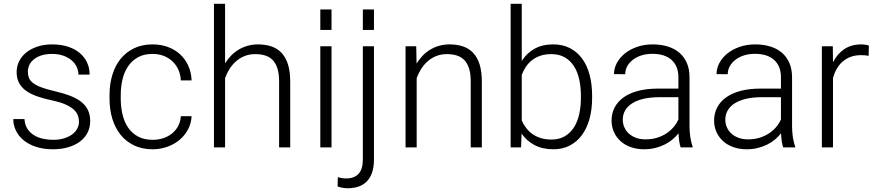

<svg xmlns="http://www.w3.org/2000/svg" viewBox="-20 -770 4574 1003"><path d="M392.6 -134.3Q392.6 -150.4 387 -166.5Q381.3 -182.6 366 -197Q350.6 -211.4 323 -223.9Q295.4 -236.3 251.5 -245.6Q207.5 -254.9 173.1 -267.1Q138.7 -279.3 115 -296.6Q91.3 -314 79.1 -337.9Q66.9 -361.8 66.9 -394Q66.9 -423.3 79.8 -449.7Q92.8 -476.1 116.9 -495.6Q141.1 -515.1 175.5 -526.6Q210 -538.1 252.9 -538.1Q298.8 -538.1 335.2 -526.1Q371.6 -514.2 396.7 -492.9Q421.9 -471.7 435.1 -442.9Q448.2 -414.1 448.2 -380.4H389.6Q389.6 -400.9 380.6 -420.4Q371.6 -439.9 354.2 -454.8Q336.9 -469.7 311.3 -479Q285.6 -488.3 252.9 -488.3Q218.8 -488.3 194.6 -480Q170.4 -471.7 155 -458.5Q139.6 -445.3 132.6 -429Q125.5 -412.6 125.5 -396Q125.5 -378.4 130.9 -364Q136.2 -349.6 151.6 -337.2Q167 -324.7 194.6 -314.2Q222.2 -303.7 266.6 -293.5Q314.5 -282.2 349.1 -268.6Q383.8 -254.9 406.5 -236.1Q429.2 -217.3 440.2 -193.1Q451.2 -168.9 451.2 -137.2Q451.2 -104.5 437.5 -77.4Q423.8 -50.3 398.4 -31Q373 -11.7 336.9 -1Q300.8 9.8 256.3 9.8Q206.1 9.8 167.5 -3.2Q128.9 -16.1 102.5 -38.1Q76.2 -60.1 62.7 -88.6Q49.3 -117.2 49.3 -147.9H107.9Q109.9 -116.7 124 -95.9Q138.2 -75.2 159.2 -62.7Q180.2 -50.3 205.8 -44.9Q231.4 -39.6 256.3 -39.6Q289.6 -39.6 314.9 -47.4Q340.3 -55.2 357.7 -68.4Q375 -81.5 383.8 -98.6Q392.6 -115.7 392.6 -134.3Z M777.8 -39.6Q805.7 -39.6 831.3 -47.6Q856.9 -55.7 877 -71.3Q897 -86.9 909.9 -109.9Q922.9 -132.8 924.8 -163.1H981Q979 -125.5 962.2 -93.8Q945.3 -62 917.7 -39.1Q890.1 -16.1 854 -3.2Q817.9 9.8 777.8 9.8Q722.2 9.8 680.2 -10.5Q638.2 -30.8 609.6 -66.4Q581.1 -102.1 566.7 -150.1Q552.2 -198.2 552.2 -253.9V-274.4Q552.2 -330.1 566.7 -378.2Q581.1 -426.3 609.4 -461.7Q637.7 -497.1 679.9 -517.6Q722.2 -538.1 777.3 -538.1Q819.8 -538.1 856.2 -524.9Q892.6 -511.7 919.7 -487.3Q946.8 -462.9 962.9 -428Q979 -393.1 981 -350.1H924.8Q922.9 -382.3 910.9 -407.7Q898.9 -433.1 879.2 -451.2Q859.4 -469.2 833.3 -478.8Q807.1 -488.3 777.3 -488.3Q731.9 -488.3 700.4 -470.7Q668.9 -453.1 648.9 -423.3Q628.9 -393.6 619.9 -355Q610.8 -316.4 610.8 -274.4V-253.9Q610.8 -211.4 619.9 -172.6Q628.9 -133.8 648.7 -104.2Q668.5 -74.7 700.4 -57.1Q732.4 -39.6 777.8 -39.6Z M1155.8 -439Q1169.4 -461.4 1187.5 -479.7Q1205.6 -498 1227.3 -511Q1249 -523.9 1274.2 -531Q1299.3 -538.1 1327.6 -538.1Q1367.2 -538.1 1398.4 -527.3Q1429.7 -516.6 1451.4 -493.2Q1473.1 -469.7 1484.6 -432.9Q1496.1 -396 1496.1 -343.8V0H1438V-344.2Q1438 -385.3 1429.2 -412.6Q1420.4 -439.9 1404.3 -456.5Q1388.2 -473.1 1365 -480.2Q1341.8 -487.3 1313.5 -487.3Q1282.2 -487.3 1256.8 -476.8Q1231.4 -466.3 1211.9 -448.7Q1192.4 -431.2 1178.2 -408.4Q1164.1 -385.7 1155.8 -361.8V0H1097.7V-750H1155.8Z M1711.9 -613.8H1653.3V-720.7H1711.9ZM1711.9 0H1653.3V-528.3H1711.9Z M1933.6 -613.8H1875.5V-720.7H1933.6ZM1933.6 -528.3V63Q1933.6 136.7 1898.7 175Q1863.8 213.4 1794.9 213.4Q1782.7 213.4 1769 210.9Q1755.4 208.5 1743.7 204.1L1744.6 155.8Q1752.9 158.2 1765.1 160.2Q1777.3 162.1 1788.6 162.1Q1831.1 162.1 1853.3 137.7Q1875.5 113.3 1875.5 63V-528.3Z M2154.3 -528.3 2156.2 -438Q2169.9 -460.4 2187.7 -479Q2205.6 -497.6 2227.5 -510.7Q2249.5 -523.9 2274.9 -531Q2300.3 -538.1 2328.6 -538.1Q2368.2 -538.1 2399.4 -527.3Q2430.7 -516.6 2452.4 -493.2Q2474.1 -469.7 2485.6 -432.9Q2497.1 -396 2497.1 -343.8V0H2439V-344.2Q2439 -385.3 2430.2 -412.6Q2421.4 -439.9 2405.3 -456.5Q2389.2 -473.1 2366 -480.2Q2342.8 -487.3 2314.5 -487.3Q2283.2 -487.3 2257.8 -476.8Q2232.4 -466.3 2212.9 -448.7Q2193.4 -431.2 2179.2 -408.4Q2165 -385.7 2156.7 -361.8V0H2098.6V-528.3Z M3073.2 -258.8Q3073.2 -199.2 3059.8 -149.9Q3046.4 -100.6 3020.5 -65.2Q2994.6 -29.8 2957 -10Q2919.4 9.8 2871.6 9.8Q2813.5 9.8 2772.2 -12.2Q2731 -34.2 2704.6 -72.3L2702.1 0H2647.5V-750H2705.6V-451.7Q2731.9 -492.7 2772.5 -515.4Q2813 -538.1 2870.6 -538.1Q2918.9 -538.1 2956.5 -519Q2994.1 -500 3020.3 -464.8Q3046.4 -429.7 3059.8 -380.1Q3073.2 -330.6 3073.2 -269ZM3014.6 -269Q3014.6 -314.9 3005.9 -355Q2997.1 -395 2978.3 -424.3Q2959.5 -453.6 2930.2 -470.5Q2900.9 -487.3 2859.9 -487.3Q2826.7 -487.3 2801.3 -478.3Q2775.9 -469.2 2757.3 -454.1Q2738.8 -439 2726.1 -419.4Q2713.4 -399.9 2705.6 -378.9V-140.6Q2714.8 -119.6 2728.8 -101.3Q2742.7 -83 2761.7 -69.6Q2780.8 -56.2 2805.4 -48.6Q2830.1 -41 2860.8 -41Q2900.4 -41 2929.4 -57.6Q2958.5 -74.2 2977.5 -103.5Q2996.6 -132.8 3005.6 -172.6Q3014.6 -212.4 3014.6 -258.8Z M3535.6 0Q3530.8 -13.7 3528.1 -33.4Q3525.4 -53.2 3524.4 -73.7Q3511.2 -56.6 3493.2 -41.5Q3475.1 -26.4 3452.6 -15.1Q3430.2 -3.9 3403.3 2.9Q3376.5 9.8 3345.2 9.8Q3306.6 9.8 3275.1 -1.5Q3243.7 -12.7 3221.4 -33Q3199.2 -53.2 3187 -80.6Q3174.8 -107.9 3174.8 -140.1Q3174.8 -178.7 3191.4 -209.7Q3208 -240.7 3239.3 -262.5Q3270.5 -284.2 3315.2 -295.7Q3359.9 -307.1 3415.5 -307.1H3523.9V-367.2Q3523.9 -423.8 3489 -456.3Q3454.1 -488.8 3387.2 -488.8Q3356.4 -488.8 3330.6 -480.5Q3304.7 -472.2 3285.9 -457.5Q3267.1 -442.9 3256.6 -423.6Q3246.1 -404.3 3246.1 -382.3L3187.5 -382.8Q3187.5 -412.6 3202.1 -440.4Q3216.8 -468.3 3243.4 -490Q3270 -511.7 3307.4 -524.9Q3344.7 -538.1 3390.1 -538.1Q3432.1 -538.1 3467.5 -527.3Q3502.9 -516.6 3528.3 -495.1Q3553.7 -473.6 3567.9 -441.4Q3582 -409.2 3582 -366.2V-110.4Q3582 -96.7 3583 -82Q3584 -67.4 3586.2 -53.7Q3588.4 -40 3591.3 -27.6Q3594.2 -15.1 3598.1 -5.9V0ZM3352.1 -42Q3383.8 -42 3410.9 -50Q3438 -58.1 3460 -72.3Q3481.9 -86.4 3498 -105.2Q3514.2 -124 3523.9 -146V-262.2H3423.8Q3378.9 -262.2 3343.5 -254.2Q3308.1 -246.1 3283.7 -231Q3259.3 -215.8 3246.3 -194.1Q3233.4 -172.4 3233.4 -145Q3233.4 -123.5 3241.7 -104.7Q3250 -85.9 3265.4 -72Q3280.8 -58.1 3302.7 -50Q3324.7 -42 3352.1 -42Z M4071.3 0Q4066.4 -13.7 4063.7 -33.4Q4061 -53.2 4060.1 -73.7Q4046.9 -56.6 4028.8 -41.5Q4010.7 -26.4 3988.3 -15.1Q3965.8 -3.9 3939 2.9Q3912.1 9.8 3880.9 9.8Q3842.3 9.8 3810.8 -1.5Q3779.3 -12.7 3757.1 -33Q3734.9 -53.2 3722.7 -80.6Q3710.4 -107.9 3710.4 -140.1Q3710.4 -178.7 3727.1 -209.7Q3743.7 -240.7 3774.9 -262.5Q3806.2 -284.2 3850.8 -295.7Q3895.5 -307.1 3951.2 -307.1H4059.6V-367.2Q4059.6 -423.8 4024.7 -456.3Q3989.7 -488.8 3922.9 -488.8Q3892.1 -488.8 3866.2 -480.5Q3840.3 -472.2 3821.5 -457.5Q3802.7 -442.9 3792.2 -423.6Q3781.7 -404.3 3781.7 -382.3L3723.1 -382.8Q3723.1 -412.6 3737.8 -440.4Q3752.4 -468.3 3779.1 -490Q3805.7 -511.7 3843 -524.9Q3880.4 -538.1 3925.8 -538.1Q3967.8 -538.1 4003.2 -527.3Q4038.6 -516.6 4064 -495.1Q4089.4 -473.6 4103.5 -441.4Q4117.7 -409.2 4117.7 -366.2V-110.4Q4117.7 -96.7 4118.7 -82Q4119.6 -67.4 4121.8 -53.7Q4124 -40 4127 -27.6Q4129.9 -15.1 4133.8 -5.9V0ZM3887.7 -42Q3919.4 -42 3946.5 -50Q3973.6 -58.1 3995.6 -72.3Q4017.6 -86.4 4033.7 -105.2Q4049.8 -124 4059.6 -146V-262.2H3959.5Q3914.6 -262.2 3879.2 -254.2Q3843.8 -246.1 3819.3 -231Q3794.9 -215.8 3782 -194.1Q3769 -172.4 3769 -145Q3769 -123.5 3777.3 -104.7Q3785.6 -85.9 3801 -72Q3816.4 -58.1 3838.4 -50Q3860.4 -42 3887.7 -42Z M4517.6 -478.5Q4499 -481.9 4478 -481.9Q4448.2 -481.9 4424.3 -473.1Q4400.4 -464.4 4382.1 -448.5Q4363.8 -432.6 4351.3 -410.9Q4338.9 -389.2 4331.5 -362.8V0H4273.4V-528.3H4330.6L4331.5 -444.3Q4353 -487.8 4389.9 -512.9Q4426.8 -538.1 4480.5 -538.1Q4491.2 -538.1 4502.4 -536.1Q4513.7 -534.2 4519 -531.7Z"/></svg>

Font: Melbourne
Style: Light
Weight: 300
Designer: Google
Version: Version 2.000980; 2014